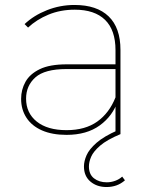

<svg xmlns="http://www.w3.org/2000/svg" viewBox="-20 -540 614 773"><path d="M445 0V-123V-140V-338Q445 -419 403 -460Q361 -501 281 -501Q223 -501 175 -481Q127 -461 93 -429L79 -443Q116 -478 169 -499Q222 -520 280 -520Q370 -520 417.5 -474Q465 -428 465 -339V0ZM248 3Q190 3 149 -15Q108 -33 86.5 -66Q65 -99 65 -142Q65 -179 82.5 -210.5Q100 -242 140 -261.5Q180 -281 249 -281H456V-262H248Q160 -262 122.5 -228.5Q85 -195 85 -143Q85 -85 128 -50.5Q171 -16 248 -16Q323 -16 371.5 -50.5Q420 -85 445 -148L455 -135Q434 -73 381.5 -35Q329 3 248 3ZM409 213Q370 213 344 191Q318 169 318 130Q318 109 328.5 85Q339 61 368.5 35Q398 9 455 -16L465 0Q410 23 383 46.5Q356 70 347 91Q338 112 338 130Q338 162 358.5 178Q379 194 410 194Q427 194 443.5 188Q460 182 472 171L483 186Q467 200 448.5 206.5Q430 213 409 213Z"/></svg>

Font: Montserrat Thin
Style: Regular
Weight: 100
Designer: Julieta Ulanovsky
Foundry: Julieta Ulanovsky
Version: Version 9.000